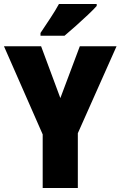

<svg xmlns="http://www.w3.org/2000/svg" viewBox="-20 -998 607 967"><path d="M284 -504 382 -765H567L372 -327V-51H195V-321L0 -765H187ZM467 -968Q451 -950 422.5 -923Q394 -896 362.5 -868Q331 -840 305 -818H184V-832Q208 -868 233.5 -906.5Q259 -945 277 -978H467Z"/></svg>

Font: Noto Sans Tamil UI Condensed Black
Style: Regular
Weight: 900
Width: 3
Designer: Jelle Bosma - Monotype Design Team
Foundry: Monotype Imaging Inc.
Version: Version 2.004; ttfautohint (v1.8.4.7-5d5b)